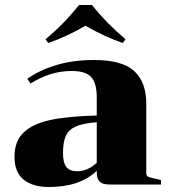

<svg xmlns="http://www.w3.org/2000/svg" viewBox="-20 -738 684 768"><path d="M482 -581 471 -566Q398 -591 322 -635Q246 -591 173 -566L162 -581Q234 -640 296 -718H348Q407 -644 482 -581ZM367 -50V-55Q300 10 176 10Q111 10 74.5 -19.5Q38 -49 38 -111Q38 -173 74.5 -208Q111 -243 181 -258Q251 -273 367 -276V-349Q367 -405 345 -429.5Q323 -454 268 -454Q222 -454 182.5 -441.5Q143 -429 102 -404L89 -423Q137 -457 204.5 -477.5Q272 -498 356 -498Q469 -498 517 -453.5Q565 -409 565 -325V-48Q565 -37 569.5 -33Q574 -29 589 -26L624 -18V0H418Q390 0 378.5 -11.5Q367 -23 367 -50ZM367 -87V-249Q311 -245 282 -231.5Q253 -218 242.5 -193Q232 -168 232 -125Q232 -87 245.5 -70Q259 -53 288 -53Q331 -53 367 -87Z"/></svg>

Font: Chonburi
Style: Regular
Weight: 400
Designer: Thanarat Vachiruckul and Stawix Ruecha
Foundry: Cadson Demak & Katatrad
Version: Version 1.000